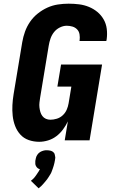

<svg xmlns="http://www.w3.org/2000/svg" viewBox="-20 -763 640 1044"><path d="M193 8Q163 8 136 -1.5Q109 -11 90.5 -31.5Q72 -52 62 -78.5Q52 -105 49 -133.5Q46 -162 47.5 -191.5Q49 -221 54 -251L101 -534Q106 -563 116 -591Q126 -619 143.5 -644.5Q161 -670 185.5 -689.5Q210 -709 237.5 -721.5Q265 -734 294.5 -738.5Q324 -743 353 -743Q382 -743 410 -739.5Q438 -736 463.5 -725.5Q489 -715 509.5 -698Q530 -681 543.5 -657.5Q557 -634 560.5 -606Q564 -578 560 -549L558 -540H412L413 -544Q415 -560 412.5 -576Q410 -592 399.5 -603Q389 -614 374 -618.5Q359 -623 343 -623Q324 -623 305 -613.5Q286 -604 273.5 -588Q261 -572 254.5 -553Q248 -534 245 -515L198 -231Q196 -218 194.5 -205Q193 -192 194.5 -179Q196 -166 199.5 -154Q203 -142 210.5 -132Q218 -122 229.5 -117Q241 -112 254 -112Q271 -112 289 -117.5Q307 -123 321 -136Q335 -149 342.5 -166Q350 -183 353 -201L368 -292H292L312 -412H535L467 0H332L349 -103Q338 -80 322.5 -59Q307 -38 286.5 -22.5Q266 -7 241.5 0.5Q217 8 193 8ZM190 261 148 220Q153 216 157 212.5Q161 209 164.5 205Q168 201 171.5 196.5Q175 192 178 187.5Q181 183 185 177Q189 171 191 168L192 166L197 157Q193 156 190 154.5Q187 153 184.5 151Q182 149 180 146.5Q178 144 176 140.5Q174 137 173 134Q172 131 172 127.5Q172 124 172 119Q172 114 172 112L173 107Q174 102 175 97Q176 92 178 87.5Q180 83 183 78.5Q186 74 190 70Q194 66 198.5 63.5Q203 61 207.5 59Q212 57 218.5 55.5Q225 54 228 54H235Q239 54 243 54.5Q247 55 250 55.5Q253 56 257 57Q261 58 264 60Q267 62 270 64.5Q273 67 275 70Q277 73 277.5 76.5Q278 80 279 83.5Q280 87 280.5 92Q281 97 280 99L279 107Q278 115 276 122.5Q274 130 272 138Q270 146 267 153.5Q264 161 261.5 168.5Q259 176 254.5 183.5Q250 191 245.5 198Q241 205 236.5 211.5Q232 218 226 224.5Q220 231 213 239.5Q206 248 203 250L199 253Z"/></svg>

Font: Iosevka Aile Heavy
Style: Italic
Weight: 900
Italic angle: -9°
Designer: Belleve Invis
Foundry: Belleve Invis
Version: Version 31.1.0; ttfautohint (v1.8.4)